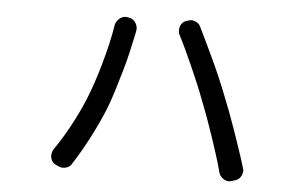

<svg xmlns="http://www.w3.org/2000/svg" viewBox="-49 -767 1298 822"><g transform="rotate(5 600.0 -355.5)"><path d="M817 -354Q805 -387 790 -422.5Q775 -458 759 -494.5Q743 -531 727 -565Q711 -599 696 -628Q692 -636 692 -646Q692 -656 695 -664.5Q698 -673 704.5 -679.5Q711 -686 719 -689L731 -692Q743 -697 758.5 -690.5Q774 -684 780 -672Q809 -613 844 -538.5Q879 -464 910 -385Q923 -353 937.5 -314.5Q952 -276 966 -235.5Q980 -195 993.5 -155Q1007 -115 1017 -81Q1020 -74 1018.5 -65.5Q1017 -57 1013.5 -49.5Q1010 -42 1004 -36.5Q998 -31 991 -29L972 -23Q964 -20 955 -21.5Q946 -23 939 -27.5Q932 -32 926 -39Q920 -46 918 -54Q909 -89 897.5 -125Q886 -161 873.5 -198.5Q861 -236 847 -275Q833 -314 817 -354ZM325 -319Q339 -354 352.5 -394Q366 -434 378 -477Q390 -520 400 -562.5Q410 -605 416 -645Q418 -654 423 -661.5Q428 -669 435 -674.5Q442 -680 450.5 -682.5Q459 -685 468 -683L478 -681Q487 -679 493.5 -673.5Q500 -668 504.5 -660.5Q509 -653 510.5 -644Q512 -635 510 -627Q508 -618 507.5 -613.5Q507 -609 503 -593Q498 -570 489.5 -532.5Q481 -495 468.5 -452Q456 -409 442.5 -365Q429 -321 414 -283Q389 -222 355.5 -157.5Q322 -93 284 -34Q281 -29 275 -25Q269 -21 262 -19Q255 -17 248 -17Q241 -17 235 -19L219 -26Q209 -30 203.5 -37Q198 -44 195.5 -53.5Q193 -63 194.5 -72.5Q196 -82 201 -91Q220 -118 237 -146Q254 -174 269 -202Q284 -230 298 -259Q312 -288 325 -319Z"/></g></svg>

Font: Maple Mono NF CN
Style: Regular
Weight: 400
Monospace: yes
Designer: subframe7536
Version: Version 7.000